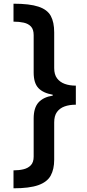

<svg xmlns="http://www.w3.org/2000/svg" viewBox="-20 -852 471 1038"><path d="M390 -286Q355 -286 329 -276.5Q303 -267 288 -246.5Q273 -226 273 -190V11Q273 63 254 97.5Q235 132 187 149Q139 166 53 166V69Q83 69 107.5 63Q132 57 147 41Q162 25 162 -5V-211Q162 -269 188 -298Q214 -327 265 -335V-340Q213 -349 187.5 -376Q162 -403 162 -460V-662Q162 -693 147.5 -708.5Q133 -724 108.5 -729.5Q84 -735 53 -735V-832Q140 -832 188 -816Q236 -800 254.5 -766Q273 -732 273 -677V-484Q273 -449 288.5 -428.5Q304 -408 330 -398.5Q356 -389 390 -389V-286Z"/></svg>

Font: Noto Sans Oriya SemiBold
Style: Regular
Weight: 600
Version: Version 2.003